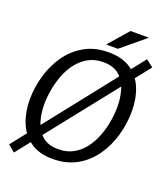

<svg xmlns="http://www.w3.org/2000/svg" viewBox="-168 -1023 1045 1196"><g transform="rotate(20 354.0 -425.0)"><path d="M304 10Q214 10 156.5 -31Q99 -72 72 -140Q45 -208 45 -289Q45 -369 67.5 -448Q90 -527 135 -591.5Q180 -656 248 -695Q316 -734 407 -734Q499 -734 556.5 -694.5Q614 -655 641 -588Q668 -521 668 -438Q668 -355 645 -275Q622 -195 576.5 -130.5Q531 -66 463 -28Q395 10 304 10ZM317 -59Q373 -59 415.5 -82.5Q458 -106 488 -145Q518 -184 537 -233Q556 -282 565 -334Q574 -386 574 -433Q574 -492 558 -545Q542 -598 503.5 -631.5Q465 -665 398 -665Q342 -665 299.5 -641.5Q257 -618 226.5 -579Q196 -540 177 -491Q158 -442 149 -390Q140 -338 140 -291Q140 -233 156 -179.5Q172 -126 211 -92.5Q250 -59 317 -59ZM65 55 20 17 646 -775 694 -738ZM489 -905H611L453 -774H375Z"/></g></svg>

Font: Rosario Light
Style: Italic
Weight: 300
Italic angle: -8.05°
Designer: Hector Gatti
Foundry: Omnibus Type
Version: Version 1.101; ttfautohint (v1.8.1.43-b0c9)